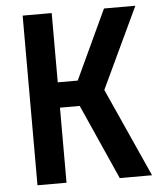

<svg xmlns="http://www.w3.org/2000/svg" viewBox="-52 -776 705 823"><g transform="rotate(-5 300.0 -365.0)"><path d="M76 0H201V-323H286L430 0H569L397 -382L561 -730H426L287 -432H201V-730H76Z"/></g></svg>

Font: JetBrains Mono
Style: Bold
Weight: 558
Monospace: yes
Designer: Philipp Nurullin, Konstantin Bulenkov
Foundry: JetBrains
Version: Version 2.305